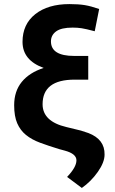

<svg xmlns="http://www.w3.org/2000/svg" viewBox="-20 -741 570 953"><path d="M450.2 -585.9Q405.8 -597.7 385.3 -600.8Q364.7 -604 340.3 -604Q284.2 -604 258.5 -585.2Q232.9 -566.4 232.9 -535.6Q232.9 -463.4 348.1 -463.4H418V-345.7H350.1Q191.4 -345.7 191.4 -223.6Q191.4 -138.2 309.6 -110.4L381.8 -92.8L418.9 -80.6Q500.5 -49.3 499 26.4Q499 64.5 465.6 112.1Q432.1 159.7 386.2 191.9L313 137.2Q359.4 88.9 359.4 54.7Q359.4 22.5 302.2 6.8L273.4 -1Q220.7 -17.1 179.2 -32.5Q137.7 -47.9 109.1 -71Q80.6 -94.2 65.4 -129.2Q50.3 -164.1 50.3 -218.8Q50.3 -288.1 88.1 -334.5Q126 -380.9 196.8 -403.8Q91.8 -441.9 91.8 -533.2Q91.8 -620.6 155 -670.7Q218.3 -720.7 324.7 -720.7Q369.6 -720.7 400.9 -715.6Q432.1 -710.4 472.2 -696.3Z"/></svg>

Font: Roboto
Style: Bold
Weight: 700
Designer: Google
Version: Version 2.134; 2016; ttfautohint (v1.6)